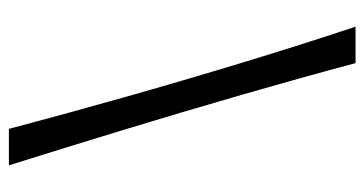

<svg xmlns="http://www.w3.org/2000/svg" viewBox="-214 -566 820 432"><g transform="rotate(90 196.0 -350.0)"><path d="M352 40H270Q238 -81 200 -215.5Q162 -350 121 -485Q80 -620 40 -740H122Q154 -620 193 -485Q232 -350 273 -215.5Q314 -81 352 40Z"/></g></svg>

Font: Ojuju ExtraBold
Style: Regular
Weight: 800
Designer: Chisaokwu Joboson, Mirko Velimirovic
Foundry: Udi Foundry
Version: Version 1.000